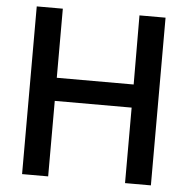

<svg xmlns="http://www.w3.org/2000/svg" viewBox="-52 -784 818 836"><g transform="rotate(5 356.5 -366.5)"><path d="M638 -733V0H525V-330H189V0H75V-733H189V-431H525L524 -733Z"/></g></svg>

Font: Kreadon Light
Style: Bold
Weight: 600
Designer: Reiya WATANABE
Foundry: StudioGnu
Version: Version 1.003; ttfautohint (v1.8.4.7-5d5b);gftools[0.9.32]